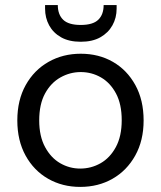

<svg xmlns="http://www.w3.org/2000/svg" viewBox="-20 -722 632 754"><path d="M295 12Q225 12 169 -20Q113 -52 80.5 -111Q48 -170 48 -249Q48 -329 81 -388Q114 -447 170.5 -479Q227 -511 297 -511Q368 -511 423.5 -479Q479 -447 511.5 -388Q544 -329 544 -249Q544 -170 511 -111Q478 -52 422 -20Q366 12 295 12ZM295 -60Q338 -60 375 -81Q412 -102 435 -144.5Q458 -187 458 -250Q458 -313 435.5 -355Q413 -397 376.5 -418Q340 -439 297 -439Q255 -439 217.5 -418Q180 -397 157 -355Q134 -313 134 -249Q134 -187 157 -144.5Q180 -102 216.5 -81Q253 -60 295 -60ZM297 -558Q251 -558 220 -575.5Q189 -593 173 -622.5Q157 -652 157 -688V-702H207Q207 -665 228 -644.5Q249 -624 297 -624Q345 -624 366 -644.5Q387 -665 387 -702H438V-688Q438 -652 421.5 -622.5Q405 -593 374 -575.5Q343 -558 297 -558Z"/></svg>

Font: DM Sans 20pt
Style: Regular
Weight: 400
Version: Version 4.004;gftools[0.9.30]